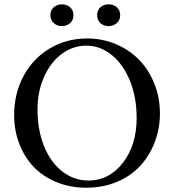

<svg xmlns="http://www.w3.org/2000/svg" viewBox="-20 -854 804 887"><path d="M481.4 -733.4Q459.5 -733.4 444.1 -746.8Q428.7 -760.3 428.7 -784.2Q428.7 -807.1 444.1 -820.6Q459.5 -834 481.4 -834Q503.9 -834 519.5 -820.6Q535.2 -807.1 535.2 -784.2Q535.2 -760.7 519.5 -747.1Q503.9 -733.4 481.4 -733.4ZM212.9 -784.2Q212.9 -807.1 228.5 -820.6Q244.1 -834 266.1 -834Q288.1 -834 303.7 -820.6Q319.3 -807.1 319.3 -784.2Q319.3 -760.3 303.7 -746.8Q288.1 -733.4 266.1 -733.4Q244.1 -733.4 228.5 -747.1Q212.9 -760.7 212.9 -784.2ZM378.9 13.2Q304.7 13.2 242.2 -12.2Q179.7 -37.6 136.7 -82Q93.8 -126.5 69.6 -188.5Q45.4 -250.5 45.4 -322.3Q45.4 -422.4 89.1 -503.4Q132.8 -584.5 210.2 -630.4Q287.6 -676.3 382.8 -676.3Q453.6 -676.3 515.9 -649.9Q578.1 -623.5 622.8 -577.6Q667.5 -531.7 693.1 -467.5Q718.8 -403.3 718.8 -330.1Q718.8 -259.3 694.6 -196.5Q670.4 -133.8 627.2 -87.2Q584 -40.5 519.8 -13.7Q455.6 13.2 378.9 13.2ZM389.2 -20Q484.4 -20 547.9 -102.1Q611.3 -184.1 611.3 -310.1Q611.3 -403.3 580.6 -480Q549.8 -556.6 496.3 -599.9Q442.9 -643.1 378.9 -643.1Q318.4 -643.1 267.1 -606.2Q215.8 -569.3 184.6 -501.2Q153.3 -433.1 153.3 -348.1Q153.3 -254.4 183.3 -179.4Q213.4 -104.5 267.3 -62.3Q321.3 -20 389.2 -20Z"/></svg>

Font: Elstob 10pt
Style: Regular
Weight: 400
Designer: Peter S. Baker
Version: Version 1.015